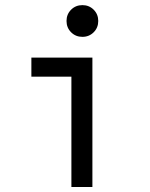

<svg xmlns="http://www.w3.org/2000/svg" viewBox="-20 -748 602 768"><path d="M265.6 0V-441.4H105.5V-517.6H349.6V0ZM309.6 -600.6Q282.7 -600.6 264.4 -618.9Q246.1 -637.2 246.1 -664.1Q246.1 -690.9 264.4 -709.2Q282.7 -727.5 309.6 -727.5Q336.4 -727.5 354.7 -709.2Q373 -690.9 373 -664.1Q373 -637.2 354.7 -618.9Q336.4 -600.6 309.6 -600.6Z"/></svg>

Font: Reddit Mono
Style: Regular
Weight: 400
Monospace: yes
Designer: Stephen Hutchings
Foundry: Reddit
Version: Version 1.014; ttfautohint (v1.8.4.7-5d5b)